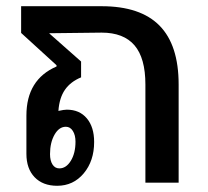

<svg xmlns="http://www.w3.org/2000/svg" viewBox="-20 -588 668 618"><path d="M555 -316V0H448V-316Q448 -401 413 -442Q378 -483 307 -483L138 -481L241 -390V-339Q207 -325 189 -299Q171 -273 168 -231Q186 -235 195 -235Q236 -235 259.5 -207Q283 -179 283 -131Q283 -70 249.5 -30Q216 10 164 10Q118 10 91.5 -17.5Q65 -45 65 -93V-216Q65 -332 162 -374V-378L48 -482V-568H307Q432 -568 493.5 -505.5Q555 -443 555 -316ZM192 -180Q170 -180 155.5 -154.5Q141 -129 141 -92Q141 -71 149 -58.5Q157 -46 171 -46Q193 -46 208 -70.5Q223 -95 223 -132Q223 -153 214.5 -166.5Q206 -180 192 -180Z"/></svg>

Font: KoHo SemiBold
Style: Regular
Weight: 600
Designer: Cadson Demak & Katatrad Team
Foundry: Cadson Demak Co.,Ltd.
Version: Version 1.000; ttfautohint (v1.6)